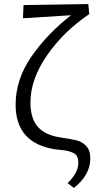

<svg xmlns="http://www.w3.org/2000/svg" viewBox="-20 -731 480 946"><path d="M425 50Q425 131 344 195L313 171Q366 121 366 71Q366 35 343 23.5Q320 12 291.5 9Q263 6 253 5Q57 -25 57 -215Q57 -339 134 -451Q211 -563 330 -656L93 -641L96 -706L415 -711L420 -661H419Q293 -576 211.5 -458Q130 -340 130 -226Q130 -147 166.5 -106Q203 -65 277 -54Q330 -46 357 -39.5Q384 -33 404.5 -12Q425 9 425 50Z"/></svg>

Font: Ysabeau
Style: Regular
Weight: 400
Designer: Christian Thalmann (Catharsis Fonts)
Version: Version 0.003